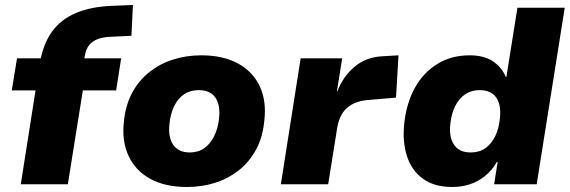

<svg xmlns="http://www.w3.org/2000/svg" viewBox="-20 -736 2276 767"><path d="M63 0 122 -375H27L48 -503H184L136 -461L140 -487Q152 -559 187 -608.5Q222 -658 283 -684Q344 -710 433 -713L511 -716L505 -593L421 -589Q391 -588 369.5 -579.5Q348 -571 335.5 -555Q323 -539 319 -513L316 -498L308 -503H464L444 -375H311L251 0Z M727 11Q639 11 579.5 -22Q520 -55 493 -114.5Q466 -174 475 -250Q481 -315 507.5 -364.5Q534 -414 576 -447.5Q618 -481 671 -498Q724 -515 784 -515Q872 -515 931.5 -482Q991 -449 1018 -390.5Q1045 -332 1036 -255Q1030 -189 1003.5 -139.5Q977 -90 935 -56.5Q893 -23 840 -6Q787 11 727 11ZM738 -127Q772 -127 796 -144Q820 -161 835.5 -192Q851 -223 855 -263Q861 -316 840.5 -346Q820 -376 774 -376Q740 -376 715.5 -359.5Q691 -343 676 -312.5Q661 -282 657 -241Q651 -188 672 -157.5Q693 -127 738 -127Z M1102 0 1181 -503H1347L1326 -372H1328Q1351 -431 1396 -469Q1441 -507 1504 -511L1572 -515L1562 -346L1444 -336Q1409 -332 1384.5 -318Q1360 -304 1346 -280.5Q1332 -257 1327 -225L1291 0Z M1787 11Q1715 11 1669.5 -22Q1624 -55 1605.5 -113Q1587 -171 1595 -244Q1604 -325 1637.5 -385.5Q1671 -446 1727 -480.5Q1783 -515 1856 -515Q1913 -515 1948.5 -491.5Q1984 -468 2001 -428L2003 -429L2047 -705H2236L2124 0H1954L1968 -89H1965Q1945 -55 1917 -32.5Q1889 -10 1856 0.5Q1823 11 1787 11ZM1860 -127Q1895 -127 1919 -144Q1943 -161 1958 -191.5Q1973 -222 1977 -263Q1983 -316 1962.5 -346Q1942 -376 1896 -376Q1863 -376 1838.5 -359.5Q1814 -343 1798.5 -312.5Q1783 -282 1779 -241Q1773 -188 1794 -157.5Q1815 -127 1860 -127Z"/></svg>

Font: Nunito Sans 8pt Black
Style: Italic
Weight: 900
Italic angle: -9°
Version: Version 3.101;gftools[0.9.27]